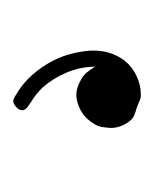

<svg xmlns="http://www.w3.org/2000/svg" viewBox="9 -696 233 291"><g transform="rotate(-90 125.5 -550.5)"><path d="M169.9 -522.9Q169.9 -544.4 161.4 -565.2Q152.8 -585.9 138.7 -602.1Q128.9 -612.3 116.2 -620.1Q112.8 -622.6 109.1 -625Q105.5 -627.4 104 -631.8V-633.3Q104 -638.2 108.9 -642.6Q113.8 -647 118.7 -647Q122.6 -646 126.5 -643.3Q130.4 -640.6 134.8 -638.2Q150.9 -627 163.3 -611.1Q175.8 -595.2 183.6 -576.7Q192.4 -555.2 194.3 -529.3V-524.4Q194.3 -501.5 182.1 -482.4Q173.3 -468.8 156.7 -460.4Q142.6 -453.6 128.9 -453.6H124Q120.1 -454.6 115.7 -456.5Q111.3 -458.5 106.9 -460Q101.6 -461.4 96.2 -463.6Q90.8 -465.8 86.9 -471.2Q77.1 -484.4 77.1 -499Q77.1 -502 78.4 -511.7Q79.6 -521.5 89.8 -533.4Q100.1 -545.4 116.7 -549.8Q121.6 -551.3 127 -551.3Q138.2 -551.3 149.9 -544.4Q157.2 -540.5 161.6 -534.9Q166 -529.3 169.9 -522.9Z"/></g></svg>

Font: Dima Niloofar
Style: Regular
Weight: 400
Designer: R.Balvardi
Foundry: Dima Software Group
Version: Version 3.00;November 13, 2018;FontCreator 11.5.0.2427 64-bi